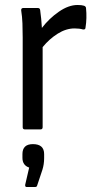

<svg xmlns="http://www.w3.org/2000/svg" viewBox="-20 -519 383 770"><path d="M80 0Q71 0 71 -9V-369Q71 -398 70 -425Q69 -452 65 -477Q64 -487 74 -487H131Q140 -487 141 -479Q146 -444 148 -407Q177 -445 216 -472Q255 -499 291 -499Q308 -499 317 -496Q325 -493 325 -486Q327 -467 326.5 -447Q326 -427 323 -409Q323 -399 312 -401Q299 -405 279 -405Q245 -405 211.5 -384Q178 -363 151 -330V-9Q151 0 142 0ZM87 231Q80 231 81 222L97 153Q70 144 70 114V99Q70 59 112 59Q157 59 157 99V115Q157 140 150 162L129 225Q128 231 120 231Z"/></svg>

Font: Sofia Sans Semi Condensed
Style: Regular
Weight: 400
Designer: Botio Nikoltchev, Ani Petrova
Foundry: lettersoup
Version: Version 4.100; ttfautohint (v1.8.4.7-5d5b)